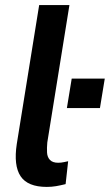

<svg xmlns="http://www.w3.org/2000/svg" viewBox="-20 -725 432 755"><path d="M164 10Q89 10 61 -32Q33 -74 46 -159L134 -705H253L166 -165Q164 -143 165 -125Q166 -107 176.5 -96Q187 -85 209 -85Q220 -85 231.5 -87.5Q243 -90 248 -91L238 -1Q218 4 200.5 7Q183 10 164 10ZM243 -300 262 -416H392L373 -300Z"/></svg>

Font: Nunito Sans 10pt Condensed
Style: Bold Italic
Weight: 700
Width: 3
Italic angle: -9°
Designer: Vernon Adams
Foundry: Vernon Adams
Version: Version 3.101;gftools[0.9.27]